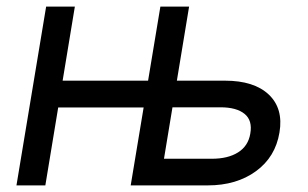

<svg xmlns="http://www.w3.org/2000/svg" viewBox="-20 -561 932 581"><path d="M448.7 0 461.9 -80.6H620.6Q669.9 -80.6 700.4 -99.9Q731 -119.1 737.3 -156.2Q744.6 -196.3 720.2 -216.3Q695.8 -236.3 647 -236.3H486.3L499.5 -316.9H660.6Q749 -316.9 793.5 -274.7Q837.9 -232.4 825.7 -160.2Q813.5 -85.9 754.6 -43Q695.8 0 608.4 0ZM29.8 0 119.6 -541H206.5L117.2 0ZM135.3 -235.8 148.4 -316.9H447.8L435.1 -235.8ZM375.5 0 465.3 -541H552.2L462.9 0Z"/></svg>

Font: Inter 17pt
Style: Italic
Weight: 400
Italic angle: -9.3988°
Version: Version 4.001;git-66647c0bb